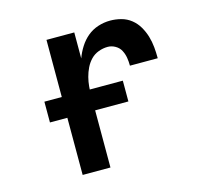

<svg xmlns="http://www.w3.org/2000/svg" viewBox="-83 -621 765 714"><g transform="rotate(-15 300.0 -264.0)"><path d="M151 0V-520H258V-420Q266 -442 279 -462.5Q292 -483 310 -498Q328 -513 351 -520.5Q374 -528 398 -528Q419 -528 440 -522.5Q461 -517 478 -503.5Q495 -490 506 -471Q517 -452 523 -431.5Q529 -411 531 -390Q533 -369 533 -347H426Q426 -363 423.5 -378Q421 -393 414 -406.5Q407 -420 393 -428Q379 -436 364 -436Q346 -436 328.5 -429.5Q311 -423 298.5 -410Q286 -397 278 -380.5Q270 -364 265.5 -346.5Q261 -329 259.5 -311.5Q258 -294 258 -276V0ZM386 -220H84V-300H386Z"/></g></svg>

Font: Iosevka Custom SmBdEx
Style: Regular
Weight: 600
Width: 7
Monospace: yes
Designer: Belleve Invis
Foundry: Belleve Invis
Version: Version 11.2.4; ttfautohint (v1.8.4)